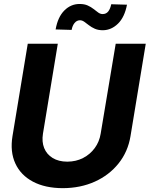

<svg xmlns="http://www.w3.org/2000/svg" viewBox="-20 -951 765 981"><path d="M571.2 -727.5H724.7L646.8 -255.5Q633.7 -175.8 585.8 -116Q538 -56.2 464.6 -23Q391.1 10.1 300.7 10.4Q210.3 10.1 148 -23Q85.7 -56.2 58.3 -116Q30.8 -175.8 43.8 -255.5L121.8 -727.5H275.3L199.5 -268.2Q192.8 -226.7 205.7 -194.5Q218.7 -162.3 249 -143.8Q279.3 -125.2 323.7 -125Q368.7 -125.2 404.6 -143.8Q440.5 -162.3 464.1 -194.5Q487.7 -226.7 494.4 -268.2ZM506 -796.5Q481.8 -796.5 464.6 -804.1Q447.5 -811.7 434.6 -821.8Q421.8 -831.9 410.7 -839.7Q399.7 -847.5 388.4 -847.5Q372.1 -847.2 360.9 -833.5Q349.8 -819.8 346 -798.2L264.2 -800.6Q275.4 -864.1 308.7 -897.4Q342 -930.7 386.6 -930.7Q411.3 -930.7 428.3 -922.9Q445.3 -915.2 458.1 -905Q470.9 -894.8 481.8 -887Q492.7 -879.1 504.8 -879.1Q522.8 -879.4 533.1 -892.6Q543.5 -905.9 548.3 -929.3L628.8 -927Q616.9 -863.9 583.2 -830.5Q549.4 -797.1 506 -796.5Z"/></svg>

Font: Inter Tight
Style: Italic
Weight: 400
Italic angle: -9.39999°
Designer: Rasmus Andersson
Foundry: rsms
Version: Version 3.002